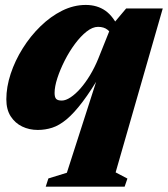

<svg xmlns="http://www.w3.org/2000/svg" viewBox="-20 -498 662 758"><path d="M244 184 372 -214H383Q340.5 -141.5 306.2 -96.2Q272 -51 242.8 -26.8Q213.5 -2.5 186 6.2Q158.5 15 129 15Q95.5 15 67.5 1.5Q39.5 -12 22.2 -38.8Q5 -65.5 5 -106Q5 -154.5 22.2 -206.8Q39.5 -259 69.8 -307.2Q100 -355.5 139.8 -394.2Q179.5 -433 225.2 -455.8Q271 -478.5 318.5 -478.5Q363.5 -478.5 396 -455.8Q428.5 -433 452 -380.5L427.5 -345.5Q419.5 -368.5 405 -380.2Q390.5 -392 367 -392Q345.5 -392 322 -373.5Q298.5 -355 276 -324.8Q253.5 -294.5 235.5 -259Q217.5 -223.5 206.5 -189.8Q195.5 -156 195.5 -131Q195.5 -114 201.8 -107.5Q208 -101 224 -101Q239.5 -101 258.8 -113.8Q278 -126.5 297.8 -149Q317.5 -171.5 335.8 -201.8Q354 -232 368 -266.5L419.5 -395L478 -464.5H622.5L436.5 182.5L483 207L472 239H160.5L171 206.5Z"/></svg>

Font: Newsreader ExtraBold
Style: Italic
Weight: 800
Italic angle: -17°
Designer: Hugues Gentile
Foundry: Production Type
Version: Version 1.003